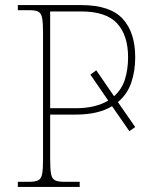

<svg xmlns="http://www.w3.org/2000/svg" viewBox="-20 -734 602 754"><path d="M50 0V-20H94Q118 -20 130 -26Q142 -32 145.5 -51Q149 -70 149 -108V-605Q149 -644 145.5 -663Q142 -682 130.5 -688Q119 -694 96 -694H50V-714H299Q412 -714 461.5 -660.5Q511 -607 511 -509Q511 -455 495.5 -409.5Q480 -364 443 -333L511 -235L488 -219L420 -317Q394 -301 358.5 -292.5Q323 -284 277 -284H177V-108Q177 -70 180.5 -51Q184 -32 196 -26Q208 -20 233 -20H293V0ZM276 -309Q318 -309 350 -317Q382 -325 405 -339L335 -441L358 -458L428 -356Q459 -384 471 -423.5Q483 -463 483 -509Q483 -595 440 -642Q397 -689 299 -689H177V-309Z"/></svg>

Font: Noto Serif Thin
Style: Regular
Weight: 100
Designer: Monotype Design Team
Foundry: Monotype Imaging Inc.
Version: Version 2.015